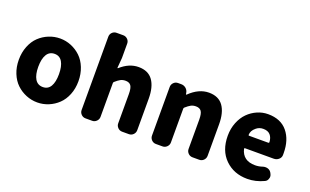

<svg xmlns="http://www.w3.org/2000/svg" viewBox="-88 -1236 2722 1685"><g transform="rotate(20 1273.5 -393.0)"><path d="M319.3 13.7Q264.6 13.7 214.4 -6.8Q164.1 -27.3 125 -64.5Q85.9 -101.6 63 -158.7Q40 -215.8 40 -284.2Q40 -352.5 63 -410.2Q85.9 -467.8 125 -504.9Q164.1 -542 214.4 -562.5Q264.6 -583 319.3 -583Q373 -583 422.9 -562.5Q472.7 -542 511.7 -504.9Q550.8 -467.8 573.7 -410.2Q596.7 -352.5 596.7 -284.2Q596.7 -215.8 573.7 -158.7Q550.8 -101.6 511.7 -64.5Q472.7 -27.3 422.9 -6.8Q373 13.7 319.3 13.7ZM319.3 -129.9Q367.2 -129.9 391.1 -170.4Q415 -210.9 415 -284.2Q415 -357.4 391.1 -398.4Q367.2 -439.5 319.3 -439.5Q270.5 -439.5 246.1 -398.4Q221.7 -357.4 221.7 -284.2Q221.7 -210.9 246.1 -170.4Q270.5 -129.9 319.3 -129.9Z M766.6 0Q742.2 0 725.6 -17.1Q709 -34.2 709 -57.6V-741.2Q709 -765.6 725.6 -782.2Q742.2 -798.8 766.6 -798.8H828.1Q851.6 -798.8 868.7 -782.2Q885.7 -765.6 885.7 -741.2V-607.4L877.9 -513.7Q877.9 -511.7 879.9 -510.7Q881.8 -509.8 882.8 -510.7Q962.9 -583 1051.8 -583Q1141.6 -583 1185.1 -522.5Q1228.5 -461.9 1228.5 -351.6V-57.6Q1228.5 -34.2 1211.9 -17.1Q1195.3 0 1170.9 0H1108.4Q1084 0 1067.4 -17.1Q1050.8 -34.2 1050.8 -57.6V-330.1Q1050.8 -386.7 1035.2 -408.7Q1019.5 -430.7 984.4 -430.7Q958 -430.7 938 -419.9Q918 -409.2 890.6 -384.8Q885.7 -379.9 885.7 -373V-57.6Q885.7 -34.2 868.7 -17.1Q851.6 0 828.1 0Z M1423.8 0Q1399.4 0 1382.8 -17.1Q1366.2 -34.2 1366.2 -57.6V-511.7Q1366.2 -535.2 1382.8 -552.2Q1399.4 -569.3 1423.8 -569.3H1453.1Q1478.5 -569.3 1497.6 -553.2Q1516.6 -537.1 1520.5 -511.7L1522.5 -500Q1522.5 -498 1524.9 -498Q1527.3 -498 1528.3 -499Q1614.3 -583 1709 -583Q1798.8 -583 1842.3 -522.5Q1885.7 -461.9 1885.7 -351.6V-57.6Q1885.7 -34.2 1869.1 -17.1Q1852.5 0 1828.1 0H1765.6Q1741.2 0 1724.6 -17.1Q1708 -34.2 1708 -57.6V-330.1Q1708 -386.7 1692.4 -408.7Q1676.8 -430.7 1641.6 -430.7Q1615.2 -430.7 1595.2 -419.9Q1575.2 -409.2 1547.9 -384.8Q1543 -379.9 1543 -373V-57.6Q1543 -34.2 1525.9 -17.1Q1508.8 0 1485.4 0Z M2280.3 13.7Q2154.3 13.7 2072.8 -66.4Q1991.2 -146.5 1991.2 -284.2Q1991.2 -351.6 2014.2 -408.7Q2037.1 -465.8 2074.7 -503.4Q2112.3 -541 2160.6 -562Q2209 -583 2260.7 -583Q2379.9 -583 2442.4 -506.8Q2504.9 -430.7 2504.9 -307.6Q2504.9 -298.8 2504.9 -289.1Q2503.9 -264.6 2484.4 -248.5Q2464.8 -232.4 2439.5 -232.4H2170.9Q2168 -232.4 2166 -230Q2164.1 -227.5 2165 -224.6Q2189.5 -122.1 2304.7 -122.1Q2339.8 -122.1 2373 -133.8Q2384.8 -137.7 2397.5 -137.7Q2408.2 -137.7 2418.9 -134.8Q2441.4 -127.9 2453.1 -107.4L2456.1 -101.6Q2464.8 -86.9 2464.8 -72.3Q2464.8 -64.5 2461.9 -56.6Q2456.1 -32.2 2434.6 -22.5Q2358.4 13.7 2280.3 13.7ZM2161.1 -352.5Q2161.1 -347.7 2168 -347.7H2346.7Q2354.5 -347.7 2354.5 -354.5Q2354.5 -355.5 2354.5 -355.5Q2352.5 -397.5 2330.6 -422.4Q2308.6 -447.3 2264.6 -447.3Q2226.6 -447.3 2199.2 -423.8Q2161.1 -392.6 2161.1 -352.5Z"/></g></svg>

Font: Gen Jyuu Gothic Heavy
Style: Bold
Weight: 900
Designer: [Source Han Sans]
Ryoko NISHIZUKA  (kana & ideographs); Paul D. Hunt (Latin, Greek & Cyrillic); Wenlong ZHANG  (bopomofo
Version: Version 1.002.20150607